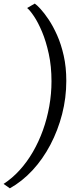

<svg xmlns="http://www.w3.org/2000/svg" viewBox="-24 -866 458 1044"><path d="M336.5 -426Q336.5 -334 313.8 -245.5Q291 -157 250 -79Q209 -1 152.8 59.8Q96.5 120.5 29.5 158L-4.5 134Q42.5 103.5 82.8 59.2Q123 15 155 -40.2Q187 -95.5 209.5 -158.2Q232 -221 244 -288.5Q256 -356 256 -424Q256 -505.5 241.2 -573.2Q226.5 -641 204.8 -692.8Q183 -744.5 160.8 -777.5Q138.5 -810.5 123.5 -822.5L165 -846.5Q176 -839.5 196.2 -817.5Q216.5 -795.5 240.5 -759.8Q264.5 -724 286.5 -674.8Q308.5 -625.5 322.5 -563.2Q336.5 -501 336.5 -426Z"/></svg>

Font: Merriweather 24pt Light
Style: Italic
Weight: 300
Italic angle: -7.8°
Version: Version 2.101